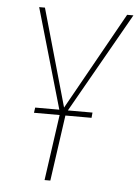

<svg xmlns="http://www.w3.org/2000/svg" viewBox="-50 -721 551 761"><g transform="rotate(5 225.0 -340.5)"><path d="M450 -681 224 -283H322L320 -262H216L179 0H156L193 -262H91L94 -283H190L75 -681H98L208 -293L425 -681Z"/></g></svg>

Font: Fira Sans Extra Condensed Thin
Style: Italic
Weight: 250
Width: 3
Italic angle: -8°
Designer: Carrois Corporate & Edenspiekermann AG
Foundry: Carrois Corporate GbR & Edenspiekermann AG
Version: Version 4.203